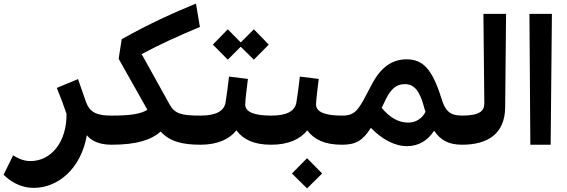

<svg xmlns="http://www.w3.org/2000/svg" viewBox="-66 -805 3154 1068"><path d="M122 240C256 240 385 134 417 -53C435 -30 474 0 554 0L573 -12V-150L554 -162C475 -162 435 -178 413 -236C394 -290 383 -323 368 -365L250 -316C268 -273 293 -206 304 -172C306 -17 220 91 103 91C60 91 26 71 7 59L-46 167C-16 197 41 240 122 240Z M554 0C696 0 775 -27 828 -73C877 -19 945 0 1049 0L1068 -12V-150L1049 -162C943 -162 907 -172 878 -223L722 -504C822 -558 931 -607 1046 -655L1024 -785C901 -735 754 -668 611 -587L594 -478L754 -194C713 -170 657 -162 554 -162L535 -150V-12Z M1050 0C1145 0 1212 -32 1249 -80C1288 -28 1347 0 1442 0L1462 -12V-150L1442 -162C1348 -162 1298 -182 1298 -224C1298 -249 1309 -332 1313 -366L1208 -379C1201 -321 1195 -272 1188 -231C1178 -188 1137 -162 1050 -162L1030 -150V-12ZM1118 -557 1201 -473 1273 -545 1346 -473 1429 -557 1346 -642 1273 -569 1201 -642Z M1444 0C1539 0 1606 -32 1643 -80C1682 -28 1741 0 1836 0L1856 -12V-150L1836 -162C1742 -162 1692 -182 1692 -224C1692 -249 1703 -332 1707 -366L1602 -379C1595 -321 1589 -272 1582 -231C1572 -188 1531 -162 1444 -162L1424 -150V-12ZM1558 160 1642 243 1726 160 1642 75Z M1837 0C1912 0 1952 -22 1997 -94C2058 -30 2130 8 2198 8C2262 8 2313 -23 2349 -78C2384 -25 2430 0 2504 0L2523 -12V-150L2504 -162C2431 -162 2409 -193 2388 -262C2338 -421 2286 -475 2196 -475C2115 -475 2053 -431 2004 -339C1930 -198 1917 -162 1837 -162L1818 -150V-12ZM2057 -205 2072 -236C2106 -312 2139 -337 2186 -337C2239 -337 2270 -299 2295 -201L2301 -183C2282 -147 2249 -123 2204 -123C2150 -123 2101 -152 2057 -205Z M2504 0C2649 0 2742 -62 2744 -207L2749 -728H2623L2628 -229C2628 -186 2599 -162 2504 -162L2485 -150V-12Z M2884 0H2997L3004 -728H2879Z"/></svg>

Font: Wafeq
Style: Bold
Weight: 700
Designer: Rasmus Andersson & Azza Alameddine
Foundry: Google & TypeTogether
Version: Version 3.000;FEAKit 1.0